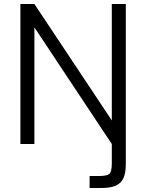

<svg xmlns="http://www.w3.org/2000/svg" viewBox="-20 -720 731 960"><path d="M428 220V160H476Q515 160 527 149Q539 138 539 98V0L152 -583V0H82V-700H152L539 -118V-700H609V101Q609 145 597 171Q585 197 558 208.5Q531 220 487 220Z"/></svg>

Font: Host Grotesk Light
Style: Regular
Weight: 300
Designer: Doukan Karapınar
Foundry: Element Type
Version: Version 1.003